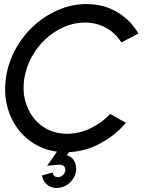

<svg xmlns="http://www.w3.org/2000/svg" viewBox="-20 -733 739 941"><path d="M302 13Q231 13 172.5 -15.2Q114 -43.5 73.8 -93.5Q33.5 -143.5 16 -209.2Q-1.5 -275 9 -350Q19.5 -425 55.5 -491Q91.5 -557 145.8 -606.8Q200 -656.5 266.5 -684.8Q333 -713 404 -713Q489 -713 554.8 -673.5Q620.5 -634 658.5 -568.5L574.5 -525Q547.5 -569.5 500.8 -596Q454 -622.5 396.5 -622.5Q343.5 -622.5 294 -601Q244.5 -579.5 203.8 -541.8Q163 -504 135.8 -454.8Q108.5 -405.5 99.5 -350Q87.5 -275 111.8 -213.2Q136 -151.5 187.5 -114.5Q239 -77.5 309 -77.5Q368 -77.5 423.5 -104.2Q479 -131 520 -174.5L597 -131Q541 -65.5 464 -26.2Q387 13 302 13ZM280.5 185Q246 194.5 218.2 177Q190.5 159.5 186 126.5L238 112.5Q239 125 249 131.2Q259 137.5 272 134.5Q285 131 293 120Q301 109 300 97Q299 84.5 289.2 78.5Q279.5 72.5 266.5 74.5L211 79.5L290 -34L333.5 -7.5L307.5 27.5Q347 40.5 352.5 83Q357 116.5 336 146.5Q315 176.5 280.5 185Z"/></svg>

Font: Urbanist Medium
Style: Italic
Weight: 500
Italic angle: -8°
Designer: Corey Hu
Foundry: Corey Hu
Version: Version 1.330; ttfautohint (v1.8.4.7-5d5b)